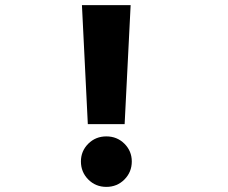

<svg xmlns="http://www.w3.org/2000/svg" viewBox="-20 -720 890 751"><path d="M323.5 -234.5 300.5 -700H491L467.5 -234.5ZM296.5 -88.5Q296.5 -129 325.2 -157.8Q354 -186.5 396 -186.5Q438 -186.5 466.8 -157.8Q495.5 -129 495.5 -88.5Q495.5 -47 466.8 -18Q438 11 396 11Q354 11 325.2 -18Q296.5 -47 296.5 -88.5Z"/></svg>

Font: League Mono Wide ExtraBold
Style: Regular
Weight: 800
Width: 8
Designer: Tyler Finck
Foundry: The League of Moveable Type / Tyler Finck
Version: Version 2.210